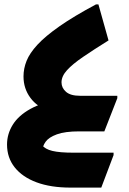

<svg xmlns="http://www.w3.org/2000/svg" viewBox="-20 -598 587 874"><path d="M12 60Q12 12 38 -30Q64 -72 118 -102Q172 -132 253 -145L201 -96Q150 -110 118.5 -152.5Q87 -195 87 -250Q87 -286 101 -321Q115 -356 150.5 -394.5Q186 -433 251 -478.5Q316 -524 417 -578H428L474 -414Q405 -371 357.5 -338.5Q310 -306 285 -278.5Q260 -251 260 -223Q260 -198 280.5 -180Q301 -162 344 -162H514V-151L455 0H341Q276 0 239 13.5Q202 27 187.5 47.5Q173 68 173 89L171 62Q185 81 218.5 89Q252 97 313 97H497V108L441 256H301Q211 256 146.5 232Q82 208 47 164Q12 120 12 60Z"/></svg>

Font: Kufam ExtraBold
Style: Italic
Weight: 800
Italic angle: -11°
Designer: Artur Schmal
Foundry: Original Type
Version: Version 1.301; ttfautohint (v1.8.3)